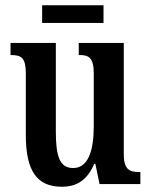

<svg xmlns="http://www.w3.org/2000/svg" viewBox="-20 -699 574 729"><path d="M140 -612H373V-679H140ZM215 10C270 10 310 -13 338 -77H342L358 0H513V-46H507C475 -46 450 -53 450 -112V-536H279V-490H282C315 -490 336 -482 336 -421V-220C336 -125 314 -61 258 -61C206 -61 192 -106 192 -200V-536H20V-490H23C61 -490 78 -479 78 -421V-187C78 -50 120 10 215 10Z"/></svg>

Font: Noto Serif Hebrew ExtraCondensed SemiBold
Style: Regular
Weight: 600
Width: 2
Designer: Monotype Design Team
Foundry: Monotype Imaging Inc.
Version: Version 2.004